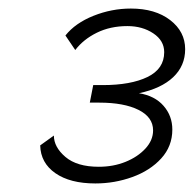

<svg xmlns="http://www.w3.org/2000/svg" viewBox="-20 -831 453 449"><path d="M203 -402Q144 -402 109.5 -426Q75 -450 74 -491L106 -514Q106 -487 133 -464Q160 -441 211 -441Q245 -441 273.5 -452.5Q302 -464 320 -483.5Q338 -503 338 -526Q338 -557 304 -574Q270 -591 212 -591H190L198 -632H220Q286 -632 325 -651Q364 -670 364 -709Q364 -736 338.5 -753Q313 -770 278 -770Q238 -770 206.5 -754.5Q175 -739 156 -714L133 -748Q156 -777 198.5 -794Q241 -811 286 -811Q343 -811 378 -784Q413 -757 413 -716Q413 -677 385 -650.5Q357 -624 305 -613Q342 -607 362.5 -583.5Q383 -560 383 -528Q383 -489 357 -460.5Q331 -432 289.5 -417Q248 -402 203 -402Z"/></svg>

Font: Raleway
Style: Italic
Weight: 400
Italic angle: -12°
Designer: Matt McInerney, Pablo Impallari, Rodrigo Fuenzalida
Foundry: Matt McInerney, Pablo Impallari, Rodrigo Fuenzalida
Version: Version 4.026